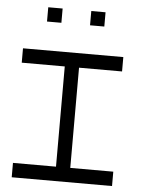

<svg xmlns="http://www.w3.org/2000/svg" viewBox="-55 -845 677 890"><g transform="rotate(5 283.0 -400.0)"><path d="M33.2 -600.1H500V-533.2H299.8V-66.9H500V0H33.2V-66.9H233.4V-533.2H33.2ZM200.2 -799.8V-733.4H133.3V-799.8ZM333.5 -799.8H399.9V-733.4H333.5Z"/></g></svg>

Font: Malkor
Style: Regular
Weight: 400
Version: Version 1.3